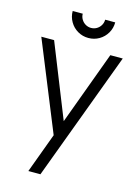

<svg xmlns="http://www.w3.org/2000/svg" viewBox="-141 -809 811 1125"><g transform="rotate(15 264.0 -246.5)"><path d="M284.3 -604Q249.2 -604 219.5 -621.2Q189.8 -638.5 172.6 -668.2Q155.3 -697.8 155.3 -733H216.3Q216.3 -714.7 225.6 -699.1Q234.8 -683.5 250.4 -674.2Q266 -665 284.3 -665Q303 -665 318.6 -674.2Q334.2 -683.5 343.2 -699.1Q352.3 -714.7 352.3 -733H413.3Q413.3 -697.8 396.1 -668.2Q378.8 -638.5 349.2 -621.2Q319.5 -604 284.3 -604ZM147 240 251.7 -43.3 253 40.7 16.7 -540H94.3L288.3 -54.3H256.3L435.3 -540H510.7L220.3 240Z"/></g></svg>

Font: Hauora
Style: Regular
Weight: 400
Designer: Wayne Shih
Foundry: WCYS
Version: Version 1.001